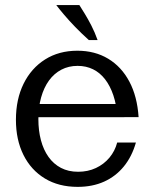

<svg xmlns="http://www.w3.org/2000/svg" viewBox="-20 -709 597 745"><path d="M281.2 16.1Q207.9 16.1 154.2 -16.4Q100.4 -49 71.1 -107.7Q41.8 -166.4 41.8 -244.1Q41.8 -323.7 71.5 -384.1Q101.3 -444.5 154.9 -478.3Q208.6 -512.2 280.2 -512.2Q348.4 -512.2 399.8 -481.1Q451.3 -450.1 481.9 -392.5Q512.5 -335 517.8 -254.4H435.8Q432.3 -301.9 419.9 -338.9Q407.5 -375.9 387.6 -401.5Q367.8 -427 341 -440.2Q314.1 -453.4 281.2 -453.4Q246.1 -453.4 218 -438.6Q189.9 -423.8 170.1 -396.6Q150.3 -369.3 139.6 -331.2Q128.9 -293 128.9 -246.5Q128.9 -202.5 138.8 -165Q148.7 -127.6 168.2 -100.2Q187.6 -72.8 216.5 -57.6Q245.4 -42.5 283.2 -42.5Q321.1 -42.5 352.2 -57.1Q383.3 -71.7 404.7 -97.3Q426.1 -123 434.7 -156H507.4Q491.9 -101.5 460.5 -63.1Q429.1 -24.6 383.9 -4.2Q338.7 16.1 281.2 16.1ZM108.6 -254.1 97.2 -305.4H495.4L496.6 -254.4ZM324.7 -553.5Q296 -579.4 271.6 -604.6Q247.2 -629.9 228.7 -651.8Q210.1 -673.7 198.3 -689.4H287.9Q297 -675.3 309.2 -655.2Q321.5 -635.1 334.6 -609.7Q347.7 -584.3 358.7 -553.5Z"/></svg>

Font: Russolo 10pt ExtraLight
Style: Regular
Weight: 200
Designer: Micah Stupak-Hahn
Version: Version 1.000